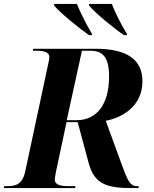

<svg xmlns="http://www.w3.org/2000/svg" viewBox="-48 -964 791 984"><path d="M408 -784H424L423 -791C395 -838 363 -901 346 -944H230L229 -936C258 -900 355 -821 408 -784ZM587 -784H603L602 -791C573 -838 543 -897 525 -944H409L408 -936C439 -898 533 -821 587 -784ZM-28 0H336L339 -10H306C264 -10 233 -15 233 -44C233 -51 235 -64 239 -84L293 -338H350L406 -130C436 -19 498 0 634 0H661L663 -10H656C616 -10 606 -40 574 -126L494 -345C571 -359 682 -415 682 -547C682 -659 603 -714 443 -714H122L120 -704H133C175 -704 205 -699 205 -670C205 -665 203 -654 199 -636L81 -84C66 -16 29 -10 -13 -10H-26ZM344 -348H294L372 -704H414C478 -704 511 -673 511 -571C511 -429 448 -348 344 -348Z"/></svg>

Font: Noto Serif Display
Style: Bold Italic
Weight: 700
Italic angle: -12°
Designer: Monotype Design Team
Foundry: Monotype Imaging Inc.
Version: Version 2.009